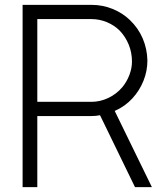

<svg xmlns="http://www.w3.org/2000/svg" viewBox="-20 -770 666 790"><path d="M535.5 0 391.5 -296Q376 -292.5 356 -292.5H133.5V0H73V-750H356Q402.5 -750 443.5 -733.2Q484.5 -716.5 514.5 -687.5Q549 -654.5 567.2 -611.8Q585.5 -569 586.5 -521Q586.5 -477.5 570.2 -437.2Q554 -397 525 -365.5Q495 -332.5 452 -313.5L605 0ZM356 -351Q392 -351 425.8 -367Q459.5 -383 483.5 -411.5Q502 -434 512.5 -461.8Q523 -489.5 523 -516.5Q523 -553 510 -585.5Q497 -618 473 -643.5Q450.5 -666 419.8 -678.8Q389 -691.5 356 -691.5H133.5V-351Z"/></svg>

Font: Russisch Sans Light
Style: Regular
Weight: 300
Designer: Michael Sharanda (font) & Cristiano Sobral (main changes)
Foundry: Michael Sharanda
Version: Version 2.00;September 8, 2020;FontCreator 13.0.0.2681 64-bi